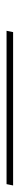

<svg xmlns="http://www.w3.org/2000/svg" viewBox="156 -180 60 586"><g transform="rotate(-90 186.0 113.0)"><path d="M-87 123H381L385 103H-83Z"/></g></svg>

Font: Noto Serif Display
Style: Italic
Weight: 400
Italic angle: -12°
Designer: Monotype Design Team
Foundry: Monotype Imaging Inc.
Version: Version 2.009